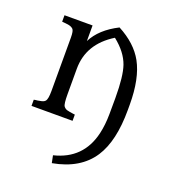

<svg xmlns="http://www.w3.org/2000/svg" viewBox="-160 -761 1072 1174"><g transform="rotate(20 375.5 -174.5)"><path d="M256.8 -488.3Q301.3 -576.7 416 -634.8Q530.8 -574.2 581.1 -482.9Q636.2 -382.3 636.2 -212.4V-177.7Q636.2 24.9 564.5 134.8Q486.3 254.9 310.5 286.6L300.8 238.8Q482.4 194.8 524.9 13.7Q538.6 -44.9 539.1 -115.2L539.6 -206.5V-221.7Q539.6 -362.3 516.6 -428.7Q490.7 -502.9 411.1 -565.9Q256.8 -470.7 256.8 -308.1V-142.6Q256.8 -78.1 266.4 -65.4Q275.9 -52.7 290 -49.1Q304.2 -45.4 328.6 -42L341.3 -40.5V0H74.2V-40Q77.1 -41.5 81.8 -41.7Q86.4 -42 98.9 -43.7Q111.3 -45.4 124.8 -48.8Q138.2 -52.2 145.5 -60.5Q157.7 -73.7 157.7 -127V-475.1Q157.7 -519.5 146.5 -529.5Q135.3 -539.6 118.7 -542.7Q102.1 -545.9 74.2 -547.9V-589.8H256.8Z"/></g></svg>

Font: Metamorphous
Style: Regular
Weight: 400
Designer: James Grieshaber
Foundry: James Grieshaber
Version: Version 1.001